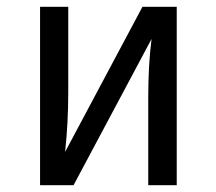

<svg xmlns="http://www.w3.org/2000/svg" viewBox="-20 -546 638 566"><path d="M501 -525.9V0H417V-257.8Q417 -355.5 426.8 -431.2L196.8 0H98.1V-525.9H181.2V-272Q181.2 -184.1 171.9 -98.1L399.9 -525.9Z"/></svg>

Font: Fira Sans Book
Style: Regular
Weight: 350
Designer: Carrois Corporate & Edenspiekermann AG
Foundry: Carrois Corporate GbR & Edenspiekermann AG
Version: Version 4.203;PS 004.203;hotconv 1.0.88;makeotf.lib2.5.64775